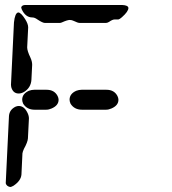

<svg xmlns="http://www.w3.org/2000/svg" viewBox="-20 -780 690 770"><path d="M3 -45 16 -315Q18 -340 42 -352Q49 -355 55 -355Q77 -355 90 -328Q96 -316 96 -305L92 -225Q91 -210 76 -183Q71 -172 70 -165L66 -80Q64 -55 34 -35Q25 -30 21 -30Q6 -33 3 -45ZM80 -760H470Q494 -759 495 -748Q495 -734 469 -711Q460 -703 455 -702H440Q431 -702 417 -692Q410 -688 405 -688H300Q292 -688 276 -696Q268 -700 260 -700Q250 -700 228 -690Q223 -688 220 -688H160Q151 -688 130 -702Q119 -710 110 -710Q82 -710 67 -743Q65 -748 65 -750Q67 -759 80 -760ZM24 -440 36 -690Q40 -728 53 -730Q64 -730 81 -703Q93 -684 93 -670L89 -590Q89 -576 102 -549Q109 -534 109 -520L106 -460Q104 -428 76 -411Q65 -405 55 -405Q32 -405 25 -431Q24 -435 24 -440ZM165 -340H119Q88 -340 73 -364Q69 -373 69 -380Q69 -404 96 -416Q107 -420 117 -420H167Q198 -420 211 -395Q215 -387 215 -380Q215 -357 187 -345Q176 -340 165 -340ZM405 -340H309Q278 -340 263 -364Q259 -373 259 -380Q259 -404 286 -416Q297 -420 307 -420H407Q438 -420 451 -395Q455 -387 455 -380Q455 -357 427 -345Q416 -340 405 -340ZM194 -420Q188 -420 194 -420Z"/></svg>

Font: Segment14
Style: Regular
Weight: 400
Monospace: yes
Designer: Paul Flo Williams
Foundry: His Deeds Are Dust
Version: Version 1.002